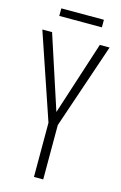

<svg xmlns="http://www.w3.org/2000/svg" viewBox="-127 -894 598 948"><g transform="rotate(15 172.0 -419.5)"><path d="M172.4 -338.4 293.9 -713.9H343.8L195.8 -277.8V0H148.4V-276.9L0 -713.9H49.8ZM281.2 -838.9V-800.3H63.5V-838.9Z"/></g></svg>

Font: Open Sans Condensed Light
Style: Regular
Weight: 300
Width: 3
Designer: Monotype Design Team
Foundry: Monotype Imaging Inc.
Version: Version 3.003; ttfautohint (v1.8.4)